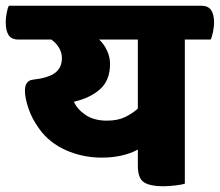

<svg xmlns="http://www.w3.org/2000/svg" viewBox="-60 -640 767 670"><path d="M642 -620Q666 -620 676.5 -605Q687 -590 687 -561Q687 -548 683.5 -529.5Q680 -511 675 -502H585V1Q577 4 553 7Q529 10 509 10Q465 10 443 -3.5Q421 -17 421 -62V-118Q369 -90 295 -90Q229 -90 171 -115.5Q113 -141 78 -189Q51 -226 39 -262.5Q27 -299 27 -323Q27 -359 55 -362Q109 -368 132.5 -386Q156 -404 156 -437Q156 -457 145.5 -474Q135 -491 119 -502H5Q-20 -502 -30 -517.5Q-40 -533 -40 -563Q-40 -575 -37 -593Q-34 -611 -29 -620ZM313 -219Q351 -219 376.5 -231.5Q402 -244 421 -261V-502H286Q303 -486 313.5 -463.5Q324 -441 324 -417Q324 -360 289.5 -329Q255 -298 198 -285Q209 -259 238.5 -239Q268 -219 313 -219Z"/></svg>

Font: Baloo
Style: Regular
Weight: 400
Designer: Sarang Kulkarni and Ek Type
Foundry: Ek Type
Version: Version 1.443;PS 1.000;hotconv 16.6.51;makeotf.lib2.5.65220;